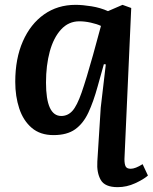

<svg xmlns="http://www.w3.org/2000/svg" viewBox="-20 -544 631 793"><path d="M494 113Q494 134 499 143.5Q504 153 520 153Q539 153 569 134L591 181Q573 197 538 213Q503 229 466 229Q413 229 396 199Q379 169 382 123L396 -99L417 -278L409 -279L383 -186Q366 -124 345 -79Q324 -34 290.5 -10Q257 14 201 14Q146 14 111 -16Q76 -46 59.5 -96Q43 -146 43 -206Q43 -302 74.5 -373.5Q106 -445 162 -484.5Q218 -524 292 -524Q321 -524 358 -518Q395 -512 426 -498L486 -524L522 -511ZM233 -65Q260 -65 279 -86Q298 -107 317 -161.5Q336 -216 364 -316L397 -437Q380 -445 355 -450.5Q330 -456 308 -456Q263 -456 232 -422Q201 -388 185.5 -331Q170 -274 170 -203Q170 -65 233 -65Z"/></svg>

Font: Literata 12pt SemiBold
Style: Italic
Weight: 600
Italic angle: -2°
Designer: Latin by Veronika Burian and Jose Scaglione. Greek by Irene Vlachou. Cyrillic by Vera Evstafieva
Foundry: TypeTogether
Version: Version 3.002